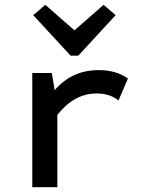

<svg xmlns="http://www.w3.org/2000/svg" viewBox="-20 -777 620 797"><path d="M114 0V-474H195L207 -403Q245 -446 290 -466Q335 -486 391 -486Q462 -486 511 -451L472 -360Q451 -376 429 -382.5Q407 -389 381 -389Q288 -389 218 -300V0ZM273 -546 118 -714 168 -757 289 -651 410 -757 460 -714 305 -546Z"/></svg>

Font: Sometype Mono SemiBold
Style: Regular
Weight: 600
Designer: Ryoichi Tsunekawa
Foundry: Dharma Type
Version: Version 1.001